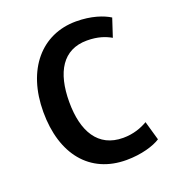

<svg xmlns="http://www.w3.org/2000/svg" viewBox="-108 -628 656 726"><g transform="rotate(-20 220.0 -265.0)"><path d="M417 -19C391 -2 340 14 279 14C132 14 45 -94 45 -264C45 -435 139 -544 278 -544C339 -544 385 -528 412 -511C408 -500 392 -449 388 -438C365 -451 336 -462 292 -462C195 -462 150 -386 150 -266C150 -148 195 -69 296 -69C338 -69 371 -82 395 -96Z"/></g></svg>

Font: Repo Medium
Style: Regular
Weight: 500
Designer: Stefan Peev
Foundry: Context Ltd
Version: Version 1.502